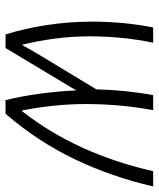

<svg xmlns="http://www.w3.org/2000/svg" viewBox="40 -612 572 692"><g transform="rotate(90 326.0 -266.0)"><path d="M104 0H153L306 -255Q308 -196 317.5 -125.5Q327 -55 341 0H390Q490 -116 553.5 -248.5Q617 -381 652 -532H597Q534 -255 381 -60H378Q368 -111 361.5 -169.5Q355 -228 355 -290Q355 -413 377 -532H323Q305 -438 302 -327L199 -157Q185 -134 170.5 -109.5Q156 -85 143 -61H141Q128 -113 119.5 -175Q111 -237 111 -305Q111 -360 116.5 -417.5Q122 -475 134 -532H79Q58 -426 58 -313Q58 -230 70 -150.5Q82 -71 104 0Z"/></g></svg>

Font: Noto Sans Display SemiCondensed Light
Style: Italic
Weight: 300
Width: 4
Italic angle: -12°
Designer: Monotype Design Team
Foundry: Monotype Imaging Inc.
Version: Version 1.900